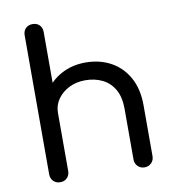

<svg xmlns="http://www.w3.org/2000/svg" viewBox="-86 -857 853 935"><g transform="rotate(-10 340.5 -390.0)"><path d="M554 1Q534 1 520.5 -12.5Q507 -26 507 -46V-297Q507 -355 485.5 -392.5Q464 -430 426.5 -448.5Q389 -467 342 -467Q297 -467 261.5 -449Q226 -431 205 -401Q184 -371 184 -333H123Q124 -396 155 -445.5Q186 -495 239 -523.5Q292 -552 358 -552Q427 -552 482 -522.5Q537 -493 569 -436Q601 -379 601 -297V-46Q601 -26 587.5 -12.5Q574 1 554 1ZM137 1Q116 1 103 -12.5Q90 -26 90 -46V-500Q90 -521 103 -534Q116 -547 137 -547Q158 -547 171 -534Q184 -521 184 -500V-46Q184 -26 171 -12.5Q158 1 137 1ZM137 -207Q116 -207 103 -220.5Q90 -234 90 -254V-734Q90 -755 103 -768Q116 -781 137 -781Q158 -781 171 -768Q184 -755 184 -734V-254Q184 -234 171 -220.5Q158 -207 137 -207Z"/></g></svg>

Font: Comfortaa SemiBold
Style: Regular
Weight: 600
Designer: Johan Aakerlund
Foundry: Johan Aakerlund
Version: Version 3.104; ttfautohint (v1.8.1.43-b0c9)